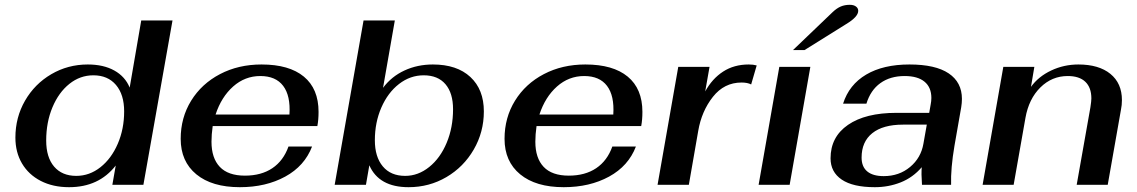

<svg xmlns="http://www.w3.org/2000/svg" viewBox="-20 -768 4725 798"><path d="M44 -196Q44 -280 84 -349.5Q124 -419 193 -459.5Q262 -500 345 -500Q410 -500 455 -475Q500 -450 519 -404L567 -683H697L576 0H447L461 -80Q391 10 267 10Q200 10 149.5 -16Q99 -42 71.5 -88.5Q44 -135 44 -196ZM496 -305Q496 -375 462 -415Q428 -455 368 -455Q313 -455 268.5 -419.5Q224 -384 198 -322Q172 -260 172 -184Q172 -114 205 -75.5Q238 -37 297 -37Q352 -37 397.5 -73Q443 -109 469.5 -170.5Q496 -232 496 -305Z M859 -179Q859 -111 893.5 -74.5Q928 -38 998 -38Q1066 -38 1112 -69Q1158 -100 1179 -159H1277Q1246 -78 1165.5 -34Q1085 10 977 10Q861 10 796 -43.5Q731 -97 731 -191Q731 -279 774.5 -349.5Q818 -420 894.5 -460Q971 -500 1067 -500Q1182 -500 1243 -449.5Q1304 -399 1304 -303Q1304 -270 1299 -244H864Q859 -209 859 -179ZM876 -292H1183Q1188 -370 1157 -411Q1126 -452 1062 -452Q998 -452 949 -408.5Q900 -365 876 -292Z M1515 -81 1501 0H1371L1491 -683H1621L1572 -403Q1607 -450 1661 -475Q1715 -500 1779 -500Q1879 -500 1935 -448Q1991 -396 1991 -305Q1991 -219 1949 -146.5Q1907 -74 1835.5 -32Q1764 10 1678 10Q1555 10 1515 -81ZM1863 -314Q1863 -381 1831.5 -418Q1800 -455 1741 -455Q1685 -455 1638.5 -419Q1592 -383 1565 -321Q1538 -259 1538 -185Q1538 -116 1571 -76.5Q1604 -37 1664 -37Q1718 -37 1764 -74Q1810 -111 1836.5 -174.5Q1863 -238 1863 -314Z M2205 -179Q2205 -111 2239.5 -74.5Q2274 -38 2344 -38Q2412 -38 2458 -69Q2504 -100 2525 -159H2623Q2592 -78 2511.5 -34Q2431 10 2323 10Q2207 10 2142 -43.5Q2077 -97 2077 -191Q2077 -279 2120.5 -349.5Q2164 -420 2240.5 -460Q2317 -500 2413 -500Q2528 -500 2589 -449.5Q2650 -399 2650 -303Q2650 -270 2645 -244H2210Q2205 -209 2205 -179ZM2222 -292H2529Q2534 -370 2503 -411Q2472 -452 2408 -452Q2344 -452 2295 -408.5Q2246 -365 2222 -292Z M2799 -490H2929L2911 -388Q2940 -441 2985.5 -470.5Q3031 -500 3092 -500Q3111 -500 3125 -496L3102 -417Q3087 -425 3062 -425Q2990 -425 2943 -365.5Q2896 -306 2882 -224L2843 0H2713Z M3219 -490H3348L3262 0H3133ZM3441 -718Q3458 -734 3474.5 -741Q3491 -748 3512 -748Q3528 -748 3537.5 -741Q3547 -734 3547 -723Q3547 -698 3497 -668L3324 -560H3276Z M3432 -110Q3432 -199 3504.5 -249Q3577 -299 3706 -299H3842L3848 -333Q3851 -348 3851 -361Q3851 -405 3822.5 -428.5Q3794 -452 3740 -452Q3680 -452 3639 -422.5Q3598 -393 3581 -337H3484Q3509 -416 3580 -458Q3651 -500 3760 -500Q3868 -500 3923 -463Q3978 -426 3978 -357Q3978 -340 3975 -322L3947 -162Q3931 -68 3933 0H3812Q3810 -30 3810 -43Q3810 -62 3811 -73Q3774 -30 3723.5 -10Q3673 10 3616 10Q3525 10 3478.5 -21.5Q3432 -53 3432 -110ZM3818 -171 3832 -250H3733Q3650 -250 3605.5 -214.5Q3561 -179 3561 -113Q3561 -75 3584.5 -55.5Q3608 -36 3653 -36Q3717 -36 3762.5 -74Q3808 -112 3818 -171Z M4150 -490H4279L4265 -407Q4296 -450 4349 -475Q4402 -500 4462 -500Q4547 -500 4595 -461Q4643 -422 4643 -352Q4643 -331 4639 -312L4584 0H4455L4512 -322Q4516 -348 4516 -359Q4516 -404 4491 -428Q4466 -452 4418 -452Q4352 -452 4304 -404.5Q4256 -357 4242 -278L4193 0H4064Z"/></svg>

Font: Fahkwang SemiBold
Style: Italic
Weight: 600
Italic angle: -10°
Version: Version 1.000; ttfautohint (v1.6)